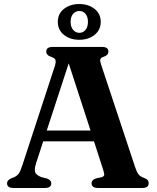

<svg xmlns="http://www.w3.org/2000/svg" viewBox="-20 -933 780 953"><path d="M234.5 -23.5Q234.5 0 203.5 0H46.5Q15 0 15 -23.5Q15 -38 35 -47.5L51.5 -54Q66.5 -61.5 74.2 -73.2Q82 -85 92 -116L251.5 -603Q258.5 -625 255.5 -634.8Q252.5 -644.5 235 -650.5Q209.5 -658.5 209.5 -677Q209.5 -700 241 -700H487Q518 -700 518 -677Q518 -658.5 494 -651Q480.5 -646.5 478 -639Q475.5 -631.5 481 -615L650 -105.5Q658 -80.5 667 -68.5Q676 -56.5 693 -51Q707.5 -45.5 712.8 -39.2Q718 -33 718 -23.5Q718 0 686.5 0H466Q434.5 0 434.5 -23.5Q434.5 -40 456.5 -47.5L485 -53.5Q498 -58 497.5 -66.8Q497 -75.5 490.5 -95.5L446.5 -231.5H194.5L159.5 -124Q149.5 -92.5 154.5 -78.2Q159.5 -64 186 -53.5L213 -47Q234.5 -39 234.5 -23.5ZM212 -285H429.5L321 -618.5ZM373.5 -735.5Q328.5 -735.5 297.8 -759.5Q267 -783.5 267 -824.5Q267 -865.5 297.8 -889.2Q328.5 -913 373.5 -913Q419 -913 449.5 -888.8Q480 -864.5 480 -824.5Q480 -784.5 449.5 -760Q419 -735.5 373.5 -735.5ZM374 -878.5Q355.5 -878.5 343 -864.2Q330.5 -850 330.5 -824.5Q330.5 -799.5 343 -784.8Q355.5 -770 374 -770Q392.5 -770 404.5 -784.8Q416.5 -799.5 416.5 -824.5Q416.5 -850 404.5 -864.2Q392.5 -878.5 374 -878.5Z"/></svg>

Font: Fraunces 9pt S000 SemiBold
Style: Regular
Weight: 600
Version: Version 1.000; ttfautohint (v1.8.3)